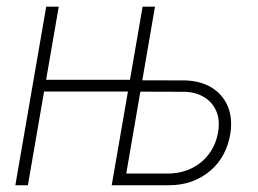

<svg xmlns="http://www.w3.org/2000/svg" viewBox="-20 -548 764 568"><path d="M374.5 -312 369.1 -277.3H99.1L105 -312ZM153.8 -528.3 62.5 0H25.4L116.7 -528.3ZM383.8 -310.5 528.3 -310.1Q572.8 -308.6 605 -289.6Q637.2 -270.5 652.6 -236.3Q668 -202.1 662.1 -157.2Q657.2 -121.6 641.8 -92.5Q626.5 -63.5 602.3 -43Q578.1 -22.5 547.4 -11.2Q516.6 0 480.5 0H310.5L401.9 -528.3H438.5L353.5 -34.7H481Q517.6 -35.6 548.1 -50.8Q578.6 -65.9 598.9 -93.5Q619.1 -121.1 625.5 -158.2Q630.9 -193.4 619.9 -219.2Q608.9 -245.1 585 -260Q561 -274.9 528.3 -276.4L378.4 -276.9Z"/></svg>

Font: Roboto Condensed ExtraLight
Style: Italic
Weight: 250
Italic angle: -12°
Designer: Christian Robertson
Foundry: Google
Version: Version 3.008; 2023